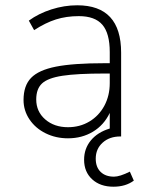

<svg xmlns="http://www.w3.org/2000/svg" viewBox="-20 -516 561 726"><path d="M486 167Q455 190 409 190Q359 190 328.5 162Q298 134 298 88Q298 46 323.5 15Q349 -16 395 -30V-89Q373 -43 331.5 -18Q290 7 237 7Q191 7 152.5 -12Q114 -31 91.5 -64.5Q69 -98 69 -138Q69 -192 97.5 -221.5Q126 -251 191.5 -264Q257 -277 375 -277H395V-319Q395 -390 367 -422.5Q339 -455 278 -455Q231 -455 191.5 -442.5Q152 -430 109 -402L89 -438Q126 -465 174.5 -480.5Q223 -496 272 -496Q438 -496 438 -317V0H435Q394 0 368 23.5Q342 47 342 84Q342 116 360.5 134Q379 152 411 152Q433 152 471 133ZM395 -202V-238H376Q271 -238 216 -229.5Q161 -221 139 -200.5Q117 -180 117 -140Q117 -94 151 -64.5Q185 -35 237 -35Q282 -35 318 -56.5Q354 -78 374.5 -116Q395 -154 395 -202Z"/></svg>

Font: wassup Sans
Style: Light
Weight: 200
Version: Version 2.001